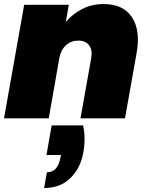

<svg xmlns="http://www.w3.org/2000/svg" viewBox="-20 -588 737 954"><path d="M236.8 35.2H393.1Q406.7 101.1 394 169.9Q380.4 247.1 330.1 296.6Q279.8 346.2 199.2 346.2L212.9 268.1Q268.1 268.1 280.8 192.9L283.2 182.1H210.9ZM379.9 0 433.1 -298.8Q440.4 -339.4 422.9 -362.8Q405.3 -386.2 369.1 -386.2Q332.5 -386.2 307.4 -363Q282.2 -339.8 274.9 -299.8L222.2 0H0L100.1 -564H321.8L307.1 -479Q340.3 -518.6 388.2 -543.2Q436 -567.9 495.1 -567.9Q591.8 -567.9 635.3 -502.7Q678.7 -437.5 659.2 -327.1L601.1 0Z"/></svg>

Font: SVN-Poppins Black
Style: Italic
Weight: 900
Italic angle: -10°
Designer: Ninad Kale (Devanagari), Jonny Pinhorn (Latin)
Foundry: Indian Type Foundry
Version: Version 3.002 2017